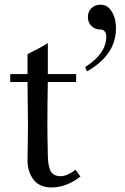

<svg xmlns="http://www.w3.org/2000/svg" viewBox="-20 -809 541 831"><path d="M309.6 -488.3V-454.1H187Q185.1 -362.3 185.1 -271Q185.1 -224.6 187 -135.7Q188 -86.9 200.2 -66.7Q212.4 -46.4 243.2 -46.4Q269.5 -46.4 307.1 -74.2L328.1 -44.9Q303.2 -24.4 270 -11Q236.8 2.4 202.6 2.4Q151.4 2.4 125.2 -31.5Q99.1 -65.4 99.1 -115.2Q99.1 -137.7 100.1 -185.5Q101.1 -233.4 101.1 -259.3Q101.1 -283.2 100.1 -354.7Q99.1 -426.3 99.1 -454.1H24.4V-488.3H99.1V-574.7Q153.3 -601.1 187 -622.6V-488.3ZM356.4 -500 348.6 -518.6Q439.9 -577.1 439.9 -649.9Q439.9 -664.6 433.3 -672.9Q426.8 -681.2 414.6 -681.2Q391.1 -681.2 375.7 -696.5Q360.4 -711.9 360.4 -735.4Q360.4 -758.8 375.7 -773.7Q391.1 -788.6 414.6 -788.6Q439 -788.6 452.6 -773.4Q481.9 -742.2 481.9 -686Q481.9 -571.3 356.4 -500Z"/></svg>

Font: Flanker
Style: Regular
Weight: 400
Designer: Flanker
Foundry: Flanker
Version: Version 2.027